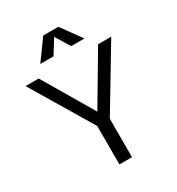

<svg xmlns="http://www.w3.org/2000/svg" viewBox="-227 -1128 1167 1268"><g transform="rotate(-30 356.5 -494.5)"><path d="M30 0ZM404 -293V0H308V-293L30 -758H130L356 -375L583 -758H683ZM423 -836 356 -945 288 -836H187L298 -989H413L524 -836Z"/></g></svg>

Font: Biryani
Style: Regular
Weight: 400
Designer: Dan Reynolds and Mathieu Réguer
Foundry: Dan Reynolds and Mathieu Réguer
Version: Version 1.004; ttfautohint (v1.1) -l 5 -r 5 -G 72 -x 0 -D la